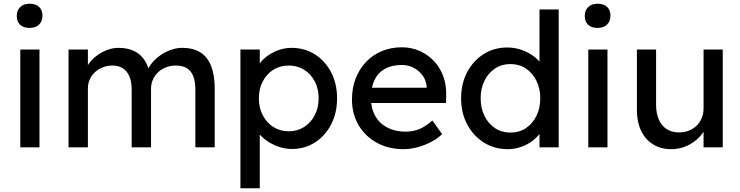

<svg xmlns="http://www.w3.org/2000/svg" viewBox="-20 -791 3973 1031"><path d="M89 0V-525H192V0ZM70 -706Q70 -735 88.5 -753Q107 -771 139 -771Q172 -771 190 -754Q208 -737 208 -706Q208 -677 189.5 -659Q171 -641 139 -641Q106 -641 88 -658Q70 -675 70 -706Z M348 0V-525H452V-413L433 -401Q441 -427 458.5 -451Q476 -475 501.5 -493.5Q527 -512 556.5 -523Q586 -534 617 -534Q662 -534 696 -519Q730 -504 752 -474Q774 -444 784 -399L768 -403L775 -420Q786 -443 805.5 -463.5Q825 -484 850 -500Q875 -516 903 -525Q931 -534 958 -534Q1017 -534 1055.5 -510Q1094 -486 1113.5 -437Q1133 -388 1133 -315V0H1029V-309Q1029 -354 1017.5 -382.5Q1006 -411 983 -425Q960 -439 924 -439Q896 -439 871.5 -429.5Q847 -420 829 -403Q811 -386 801 -363.5Q791 -341 791 -314V0H687V-311Q687 -352 675 -380.5Q663 -409 640 -424Q617 -439 584 -439Q556 -439 532 -429.5Q508 -420 490 -403.5Q472 -387 462 -364.5Q452 -342 452 -316V0Z M1271 220V-525H1375V-405L1359 -414Q1365 -444 1393 -471.5Q1421 -499 1461.5 -516.5Q1502 -534 1545 -534Q1616 -534 1671 -499Q1726 -464 1758 -403Q1790 -342 1790 -263Q1790 -185 1758.5 -123.5Q1727 -62 1672 -26.5Q1617 9 1548 9Q1502 9 1459 -9.5Q1416 -28 1386 -57Q1356 -86 1349 -117L1375 -131V220ZM1691 -263Q1691 -314 1670.5 -353.5Q1650 -393 1614 -416Q1578 -439 1531 -439Q1484 -439 1448 -416.5Q1412 -394 1391 -354Q1370 -314 1370 -263Q1370 -212 1391 -172Q1412 -132 1448 -109Q1484 -86 1531 -86Q1577 -86 1613 -109Q1649 -132 1670 -172Q1691 -212 1691 -263Z M1870 -257Q1870 -319 1890 -370Q1910 -421 1945.5 -458.5Q1981 -496 2030.5 -516.5Q2080 -537 2138 -537Q2189 -537 2233 -517.5Q2277 -498 2309.5 -464Q2342 -430 2359.5 -383.5Q2377 -337 2376 -282L2375 -238H1946L1923 -320H2286L2271 -303V-327Q2268 -360 2249 -386Q2230 -412 2201 -427Q2172 -442 2138 -442Q2084 -442 2047 -421.5Q2010 -401 1991 -361.5Q1972 -322 1972 -264Q1972 -209 1995 -168.5Q2018 -128 2060 -106Q2102 -84 2157 -84Q2196 -84 2229.5 -97Q2263 -110 2302 -144L2354 -71Q2330 -47 2295.5 -29Q2261 -11 2222.5 -0.5Q2184 10 2147 10Q2066 10 2003.5 -24.5Q1941 -59 1905.5 -119Q1870 -179 1870 -257Z M2456 -263Q2456 -342 2488.5 -403.5Q2521 -465 2577 -500.5Q2633 -536 2704 -536Q2743 -536 2779.5 -523.5Q2816 -511 2845 -489.5Q2874 -468 2890.5 -442.5Q2907 -417 2907 -391L2877 -389V-740H2980V0H2877V-125H2897Q2897 -101 2881 -77.5Q2865 -54 2838.5 -34Q2812 -14 2777.5 -2Q2743 10 2707 10Q2635 10 2578.5 -25.5Q2522 -61 2489 -122.5Q2456 -184 2456 -263ZM2881 -263Q2881 -316 2860.5 -357.5Q2840 -399 2804 -423Q2768 -447 2721 -447Q2674 -447 2638 -423Q2602 -399 2581.5 -357.5Q2561 -316 2561 -263Q2561 -210 2581.5 -168.5Q2602 -127 2638 -103Q2674 -79 2721 -79Q2768 -79 2804 -103Q2840 -127 2860.5 -168.5Q2881 -210 2881 -263Z M3139 0V-525H3242V0ZM3120 -706Q3120 -735 3138.5 -753Q3157 -771 3189 -771Q3222 -771 3240 -754Q3258 -737 3258 -706Q3258 -677 3239.5 -659Q3221 -641 3189 -641Q3156 -641 3138 -658Q3120 -675 3120 -706Z M3400 -201V-525H3503V-229Q3503 -183 3517.5 -149.5Q3532 -116 3559.5 -98Q3587 -80 3626 -80Q3655 -80 3679 -89.5Q3703 -99 3720.5 -116Q3738 -133 3748 -157Q3758 -181 3758 -209V-525H3861V0H3758V-110L3776 -122Q3764 -85 3735.5 -55Q3707 -25 3668 -7.5Q3629 10 3584 10Q3528 10 3486.5 -16Q3445 -42 3422.5 -89Q3400 -136 3400 -201Z"/></svg>

Font: Mach
Style: Regular
Weight: 400
Version: Version 1.002